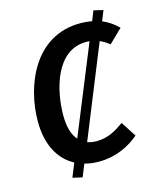

<svg xmlns="http://www.w3.org/2000/svg" viewBox="-121 -840 833 999"><g transform="rotate(-15 295.5 -340.5)"><path d="M320 -91C301 -91 284 -94 269 -99L468 -590C485 -583 502 -572 519 -559L591 -629C567 -653 539 -673 507 -686L529 -741L478 -753L457 -700C437 -704 416 -706 394 -706C144 -706 49 -456 49 -269C49 -142 98 -56 177 -14L147 60L199 72L226 5C250 12 276 15 304 15C399 15 472 -25 521 -67L468 -149C426 -119 381 -91 320 -91ZM185 -265C185 -402 236 -604 398 -604C404 -604 411 -604 417 -603L224 -130C199 -157 185 -202 185 -265Z"/></g></svg>

Font: Fira Sans Medium
Style: Italic
Weight: 500
Italic angle: -8°
Designer: bBox Type GmbH & Carrois Corporate GbR & Edenspiekermann AG
Foundry: bBox Type GmbH & Carrois Corporate GbR & Edenspiekermann AG
Version: Version 4.301;PS 004.301;hotconv 1.0.88;makeotf.lib2.5.64775